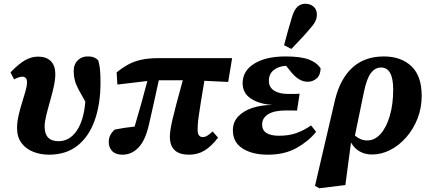

<svg xmlns="http://www.w3.org/2000/svg" viewBox="-20 -810 2296 1024"><path d="M241 15Q196 15 157 -0.5Q118 -16 94.5 -47.5Q71 -79 71 -127Q71 -159 79 -194Q87 -229 97.5 -262.5Q108 -296 116 -324Q124 -352 124 -371Q124 -401 99 -401Q90 -401 78.5 -397Q67 -393 55 -387L36 -424Q77 -467 111.5 -487.5Q146 -508 183 -508Q227 -508 251 -484Q275 -460 275 -415Q275 -385 266.5 -347Q258 -309 246.5 -269Q235 -229 226.5 -194Q218 -159 218 -135Q218 -57 292 -57Q351 -57 389 -112.5Q427 -168 435 -268Q413 -306 399 -332.5Q385 -359 379 -382Q373 -405 373 -430Q373 -468 396 -489.5Q419 -511 455 -509Q486 -508 504 -488Q510 -468 513 -442.5Q516 -417 516 -370Q516 -255 485 -168Q454 -81 393 -33Q332 15 241 15Z M606 -359 602 -424Q633 -449 664 -466Q695 -483 734 -491.5Q773 -500 828 -500H1218L1197 -373L1070 -379Q1058 -309 1051 -264Q1044 -219 1040 -191.5Q1036 -164 1035 -147.5Q1034 -131 1034 -118Q1034 -79 1061 -79Q1074 -79 1086 -86.5Q1098 -94 1114 -109L1143 -76Q1107 -29 1070.5 -7Q1034 15 988 15Q886 15 886 -81Q886 -96 889 -117Q892 -138 899.5 -171Q907 -204 920.5 -255Q934 -306 955 -382H827Q813 -318 800 -259Q787 -200 774 -144Q755 -61 718.5 -23Q682 15 633 15Q597 15 578.5 -4Q560 -23 560 -53Q560 -73 568.5 -89.5Q577 -106 592 -119Q616 -124 643 -128Q670 -132 698 -135Q716 -196 733 -256.5Q750 -317 766 -378Z M1408 15Q1326 15 1274 -18Q1222 -51 1222 -115Q1222 -159 1250.5 -189Q1279 -219 1326 -234.5Q1373 -250 1428 -250L1427 -251Q1360 -256 1317 -285Q1274 -314 1274 -366Q1274 -432 1336 -470.5Q1398 -509 1503 -509Q1584 -509 1627.5 -492.5Q1671 -476 1690 -445Q1689 -409 1668.5 -391.5Q1648 -374 1622 -374Q1597 -374 1575.5 -387Q1554 -400 1534 -424L1506 -459Q1466 -457 1440 -436.5Q1414 -416 1414 -379Q1414 -345 1441.5 -327Q1469 -309 1517 -309Q1536 -309 1549 -309Q1562 -309 1578 -310L1564 -220Q1555 -221 1539 -221Q1523 -221 1506 -221Q1443 -221 1410.5 -201Q1378 -181 1378 -146Q1378 -115 1401.5 -100.5Q1425 -86 1468 -86Q1521 -86 1561.5 -100.5Q1602 -115 1639 -141L1666 -107Q1626 -57 1562 -21Q1498 15 1408 15ZM1495 -569Q1505 -606 1515 -643Q1525 -680 1536 -715Q1548 -757 1566 -773.5Q1584 -790 1608 -790Q1635 -790 1652.5 -774.5Q1670 -759 1670 -733Q1670 -711 1660 -693Q1650 -675 1629 -652Q1606 -625 1582.5 -600Q1559 -575 1534 -549Z M1921 -320 1873 -87Q1887 -75 1903 -68Q1919 -61 1939 -61Q1979 -61 2010 -96Q2041 -131 2059 -192.5Q2077 -254 2077 -333Q2077 -450 2012 -450Q1981 -450 1958.5 -421Q1936 -392 1921 -320ZM1683 194 1660 181 1767 -278Q1794 -389 1859 -449Q1924 -509 2027 -509Q2119 -509 2174 -457Q2229 -405 2229 -299Q2229 -234 2206.5 -177Q2184 -120 2146 -77Q2108 -34 2061 -10Q2014 14 1964 14Q1928 14 1899 -2Q1870 -18 1852 -50L1822 177Z"/></svg>

Font: Source Serif 4 SmText
Style: Bold Italic
Weight: 700
Italic angle: -12°
Designer: Frank Grießhammer
Foundry: Adobe
Version: Version 4.005;hotconv 1.1.0;makeotfexe 2.6.0